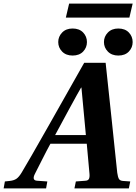

<svg xmlns="http://www.w3.org/2000/svg" viewBox="-44 -1038 751 1058"><path d="M318.8 -940.9 336.9 -1018.1H687L668.9 -940.9ZM259.8 -293.9H429.2L404.8 -555.2H402.8Q392.1 -538.1 335.9 -434.8Q279.8 -331.5 259.8 -293.9ZM-23.9 0 -17.1 -38.1 9.8 -41Q32.7 -43.5 46.6 -53Q60.5 -62.5 75.2 -86.9Q109.9 -144 226.1 -349.1L419.9 -691.9H538.1L571.8 -375Q575.7 -338.4 586.9 -230.5Q598.1 -122.6 602.1 -85.9Q605.5 -62.5 611.1 -52.5Q616.7 -42.5 632.8 -41L673.8 -38.1L666 0H366.2L374 -38.1L425.8 -42Q440.4 -42.5 445.6 -51.5Q450.7 -60.5 449.2 -79.1L434.1 -246.1H233.9Q215.3 -212.4 185.5 -153.3Q155.8 -94.2 147.9 -79.1Q130.4 -43.5 161.1 -42L216.8 -38.1L210 0ZM356 -880.9Q393.1 -880.9 414.1 -858.9Q435.1 -836.9 435.1 -806.2Q435.1 -775.9 414.1 -753.9Q393.1 -731.9 356 -731.9Q319.8 -731.9 298.3 -753.9Q276.9 -775.9 276.9 -806.2Q276.9 -836.4 298.3 -858.6Q319.8 -880.9 356 -880.9ZM607.9 -880.9Q645 -880.9 666 -858.9Q687 -836.9 687 -806.2Q687 -775.9 666 -753.9Q645 -731.9 607.9 -731.9Q571.8 -731.9 550.3 -753.9Q528.8 -775.9 528.8 -806.2Q528.8 -836.4 550.3 -858.6Q571.8 -880.9 607.9 -880.9Z"/></svg>

Font: Linguistics Pro
Style: Bold Italic
Weight: 700
Italic angle: -12°
Designer: Stefan Peev, Context Ltd
Foundry: Stefan Peev, Context Ltd
Version: Version 001.000